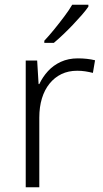

<svg xmlns="http://www.w3.org/2000/svg" viewBox="-20 -786 434 806"><path d="M307 -541Q326 -541 344.5 -539Q363 -537 379 -533L370 -480Q354 -484 338 -486.5Q322 -489 304 -489Q267 -489 238 -475Q209 -461 188 -435Q167 -409 156 -373Q145 -337 145 -292V0H88V-532H136L142 -433H145Q159 -463 181.5 -487.5Q204 -512 235.5 -526.5Q267 -541 307 -541ZM351 -758Q340 -742 323 -722.5Q306 -703 286 -682Q266 -661 245.5 -641.5Q225 -622 206 -606H166V-615Q185 -635 207 -662Q229 -689 250 -717Q271 -745 283 -766H351Z"/></svg>

Font: Noto Sans Hebrew Light
Style: Regular
Weight: 300
Designer: Monotype Design Team
Foundry: Monotype Imaging Inc.
Version: Version 2.003